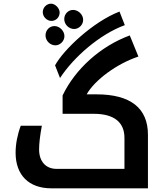

<svg xmlns="http://www.w3.org/2000/svg" viewBox="-20 -1026 901 1046"><path d="M260 -912C285 -912 305 -932 305 -958C305 -981 281 -1006 258 -1006C234 -1006 213 -985 213 -960C213 -933 237 -912 260 -912ZM384 -868C409 -868 433 -890 433 -918C433 -947 406 -972 378 -972C353 -972 330 -951 330 -922C330 -893 355 -868 384 -868ZM280 -670 307 -601C382 -716 525 -840 660 -889L631 -963C486 -907 326 -755 280 -670ZM282 -779C307 -779 331 -802 331 -829C331 -858 304 -884 277 -884C250 -884 228 -862 228 -833C228 -804 253 -779 282 -779ZM260 0H786V-292C786 -437 691 -512 506 -512H452C497 -591 617 -679 734 -718L687 -833C527 -774 390 -650 321 -506V-406H491C600 -406 658 -361 658 -275V-106H288C230 -106 193 -146 193 -212C193 -244 198 -287 208 -341H93C75 -293 65 -241 65 -194C65 -72 137 0 260 0Z"/></svg>

Font: Noto Kufi Arabic SemiBold
Style: Regular
Weight: 600
Designer: Monotype Design Team, David Williams, Khaled Hosny
Foundry: Google LLC
Version: Version 2.109